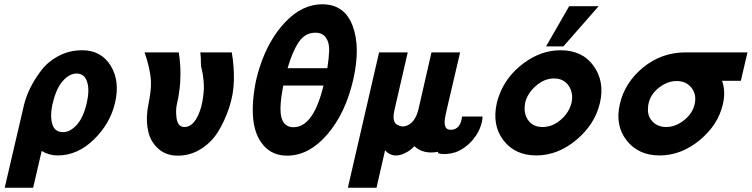

<svg xmlns="http://www.w3.org/2000/svg" viewBox="-20 -717 3516 898"><path d="M2 161 91 -221Q100 -261 120 -302.5Q140 -344 172 -386.5Q204 -429 254.5 -455.5Q305 -482 364 -482Q453 -482 497.5 -410Q542 -338 518 -236Q495 -138 418.5 -64Q342 10 250 10Q209 10 175 -11L135 161ZM227 -235Q225 -231 223 -217Q214 -169 225.5 -134Q237 -99 275 -99Q308 -99 339 -133Q370 -167 386 -236Q400 -298 387 -335Q375 -373 338 -373Q305 -373 274 -338.5Q243 -304 227 -235Z M656 -472H816Q824 -425 824 -372Q824 -331 820 -302Q816 -265 806 -223Q802 -200 805 -172Q809 -123 842 -123Q894 -123 921 -217Q927 -240 930 -263.5Q933 -287 933.5 -303.5Q934 -320 932 -340Q930 -360 928.5 -369Q927 -378 923.5 -393Q920 -408 920 -409V-408Q920 -450 917 -472H1064Q1075 -410 1074 -344Q1073 -278 1052 -214.5Q1031 -151 1000 -101Q969 -51 919.5 -20Q870 11 812 11Q757 11 721.5 -20.5Q686 -52 674.5 -97.5Q663 -143 669 -196Q670 -207 675 -233Q680 -259 683.5 -285Q687 -311 686 -337Q683 -396 656 -472Z M1178 -343Q1188 -383 1194 -401Q1236 -532 1315 -614.5Q1394 -697 1487 -697Q1591 -697 1629 -597Q1667 -497 1632 -344Q1596 -187 1510.5 -88Q1425 11 1323 11Q1254 11 1212.5 -37Q1171 -85 1164 -163.5Q1157 -242 1178 -343ZM1305 -317 1302 -301Q1294 -257 1293 -235Q1283 -122 1353 -122Q1446 -122 1493 -317ZM1325 -398H1511Q1518 -442 1519.5 -479Q1521 -516 1505 -540Q1489 -564 1455 -564Q1407 -564 1377.5 -520.5Q1348 -477 1325 -398Z M1607 161 1753 -472H1887L1825 -203V-202Q1811 -142 1843 -131Q1857 -123 1875 -127Q1920 -138 1937 -205L1998 -472H2132L2068 -198V-196Q2067 -194 2067 -192Q2065 -186 2065 -184Q2064 -182 2064 -178Q2056 -145 2062 -128Q2067 -110 2088 -110Q2134 -110 2141 -172H2237Q2236 -154 2233 -144Q2223 -100 2190 -61.5Q2157 -23 2111 -5Q2066 9 2030 0Q2029 -2 2029 -4V-7Q1961 6 1918 -33Q1897 -11 1874 -1Q1849 12 1825 10Q1799 7 1781 -14L1741 161Z M2534 -500 2642 -688H2780L2615 -500ZM2304 -237Q2308 -254 2316 -275Q2349 -362 2430 -422Q2511 -482 2602 -482Q2704 -482 2756.5 -408.5Q2809 -335 2786 -236Q2763 -136 2676 -63Q2589 10 2488 10Q2389 10 2334.5 -61Q2280 -132 2304 -237ZM2436 -236Q2435 -233 2435 -227.5Q2435 -222 2434 -219Q2431 -178 2453.5 -150.5Q2476 -123 2518 -123Q2564 -123 2603 -157Q2642 -191 2653 -236Q2663 -281 2640 -315.5Q2617 -350 2571 -350Q2526 -350 2486.5 -315.5Q2447 -281 2436 -236Z M2879 -230Q2902 -331 2988 -401.5Q3074 -472 3187 -472H3476L3445 -339H3357Q3375 -290 3361 -230Q3339 -133 3252.5 -61.5Q3166 10 3065 10Q2966 10 2911 -60Q2856 -130 2879 -230ZM3013 -231Q3011 -225 3011 -213Q3007 -175 3031.5 -149Q3056 -123 3096 -123Q3139 -123 3179 -154.5Q3219 -186 3229 -230Q3239 -275 3214 -306.5Q3189 -338 3145 -338Q3102 -338 3062 -307Q3022 -276 3013 -231Z"/></svg>

Font: Coval
Style: ExtraBold Italic
Weight: 800
Foundry: Context Ltd
Version: Version 001.000